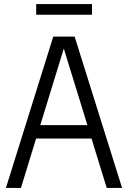

<svg xmlns="http://www.w3.org/2000/svg" viewBox="-20 -919 626 939"><path d="M9 0 240.5 -740H345L577 0H502L427.5 -241.5H156.5L82.5 0ZM177 -307H407.5L292 -681.5ZM157 -847V-899H430V-847Z"/></svg>

Font: Encode Sans Condensed
Style: Regular
Weight: 400
Width: 3
Designer: Multiple Designers
Foundry: Impallari Type
Version: Version 3.000; ttfautohint (v1.8.3) -l 8 -r 50 -G 200 -x 14 